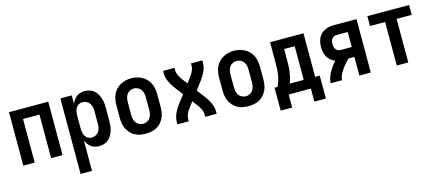

<svg xmlns="http://www.w3.org/2000/svg" viewBox="-53 -1060 4106 1805"><g transform="rotate(-15 2000.0 -158.0)"><path d="M59 0V-520H441V0H330V-424H170V0Z M559 215V-520H670V-438Q678 -458 690 -475Q702 -492 719 -504.5Q736 -517 756 -522.5Q776 -528 797 -528Q821 -528 844.5 -520.5Q868 -513 886.5 -497.5Q905 -482 917.5 -460.5Q930 -439 937 -416Q944 -393 946.5 -368.5Q949 -344 949 -320V-200Q949 -176 946.5 -151.5Q944 -127 937 -104Q930 -81 917.5 -59.5Q905 -38 886.5 -22.5Q868 -7 844.5 0.5Q821 8 797 8Q776 8 756 2.5Q736 -3 719 -15.5Q702 -28 690 -45Q678 -62 670 -82V215ZM751 -88Q771 -88 789.5 -97.5Q808 -107 819 -123.5Q830 -140 834 -160Q838 -180 838 -200V-320Q838 -340 834 -360Q830 -380 819 -396.5Q808 -413 789.5 -422.5Q771 -432 751 -432Q738 -432 725.5 -428Q713 -424 703 -415.5Q693 -407 686.5 -395.5Q680 -384 676.5 -371.5Q673 -359 671.5 -346Q670 -333 670 -320V-200Q670 -187 671.5 -174Q673 -161 676.5 -148.5Q680 -136 686.5 -124.5Q693 -113 703 -104.5Q713 -96 725.5 -92Q738 -88 751 -88Z M1250 8Q1223 8 1195.5 3Q1168 -2 1144 -15Q1120 -28 1101.5 -48.5Q1083 -69 1071.5 -93.5Q1060 -118 1055.5 -145.5Q1051 -173 1051 -200V-320Q1051 -347 1055.5 -374.5Q1060 -402 1071.5 -426.5Q1083 -451 1102 -471.5Q1121 -492 1145 -505Q1169 -518 1196 -524.5Q1223 -531 1250 -531Q1277 -531 1304 -524.5Q1331 -518 1355 -505Q1379 -492 1398 -471.5Q1417 -451 1428.5 -426.5Q1440 -402 1444.5 -374.5Q1449 -347 1449 -320V-200Q1449 -173 1444.5 -145.5Q1440 -118 1428.5 -93.5Q1417 -69 1398.5 -48.5Q1380 -28 1356 -15Q1332 -2 1304.5 3Q1277 8 1250 8ZM1250 -88Q1270 -88 1288.5 -97Q1307 -106 1318.5 -123Q1330 -140 1334 -160Q1338 -180 1338 -200V-320Q1338 -340 1334 -360.5Q1330 -381 1318.5 -397.5Q1307 -414 1288 -423Q1269 -432 1249 -432Q1229 -432 1210.5 -422.5Q1192 -413 1181 -396.5Q1170 -380 1166 -360Q1162 -340 1162 -320V-200Q1162 -180 1166 -160Q1170 -140 1181.5 -123Q1193 -106 1211.5 -97Q1230 -88 1250 -88Z M1559 0V-26Q1559 -46 1564 -66Q1569 -86 1577.5 -104.5Q1586 -123 1596.5 -140.5Q1607 -158 1619 -175Q1620 -177 1621.5 -179Q1623 -181 1624 -182L1684 -260L1624 -338Q1623 -339 1621.5 -341Q1620 -343 1619 -345Q1619 -345 1619 -345Q1619 -345 1619 -345Q1607 -362 1596.5 -379.5Q1586 -397 1577.5 -415.5Q1569 -434 1564 -454Q1559 -474 1559 -494V-520H1670V-494Q1670 -480 1674 -467Q1678 -454 1684 -441.5Q1690 -429 1697.5 -418Q1705 -407 1713 -396L1750 -347L1787 -396Q1795 -407 1802.5 -418Q1810 -429 1816 -441.5Q1822 -454 1826 -467Q1830 -480 1830 -494V-520H1941V-494Q1941 -474 1936 -454Q1931 -434 1922.5 -415.5Q1914 -397 1903.5 -379.5Q1893 -362 1881 -345Q1880 -343 1878.5 -341Q1877 -339 1876 -338L1816 -260L1876 -182Q1877 -181 1878.5 -179Q1880 -177 1881 -175Q1881 -175 1881 -175Q1881 -175 1881 -175Q1893 -158 1903.5 -140.5Q1914 -123 1922.5 -104.5Q1931 -86 1936 -66Q1941 -46 1941 -26V0H1830V-26Q1830 -40 1826 -53Q1822 -66 1816 -78.5Q1810 -91 1802.5 -102Q1795 -113 1787 -124L1750 -173L1713 -124Q1705 -113 1697.5 -102Q1690 -91 1684 -78.5Q1678 -66 1674 -53Q1670 -40 1670 -26V0Z M2250 8Q2223 8 2195.5 3Q2168 -2 2144 -15Q2120 -28 2101.5 -48.5Q2083 -69 2071.5 -93.5Q2060 -118 2055.5 -145.5Q2051 -173 2051 -200V-320Q2051 -347 2055.5 -374.5Q2060 -402 2071.5 -426.5Q2083 -451 2102 -471.5Q2121 -492 2145 -505Q2169 -518 2196 -524.5Q2223 -531 2250 -531Q2277 -531 2304 -524.5Q2331 -518 2355 -505Q2379 -492 2398 -471.5Q2417 -451 2428.5 -426.5Q2440 -402 2444.5 -374.5Q2449 -347 2449 -320V-200Q2449 -173 2444.5 -145.5Q2440 -118 2428.5 -93.5Q2417 -69 2398.5 -48.5Q2380 -28 2356 -15Q2332 -2 2304.5 3Q2277 8 2250 8ZM2250 -88Q2270 -88 2288.5 -97Q2307 -106 2318.5 -123Q2330 -140 2334 -160Q2338 -180 2338 -200V-320Q2338 -340 2334 -360.5Q2330 -381 2318.5 -397.5Q2307 -414 2288 -423Q2269 -432 2249 -432Q2229 -432 2210.5 -422.5Q2192 -413 2181 -396.5Q2170 -380 2166 -360Q2162 -340 2162 -320V-200Q2162 -180 2166 -160Q2170 -140 2181.5 -123Q2193 -106 2211.5 -97Q2230 -88 2250 -88Z M2530 127V-96H2559Q2572 -123 2580.5 -151Q2589 -179 2593.5 -208Q2598 -237 2599 -266.5Q2600 -296 2600 -325V-520H2925V-96H2970V127H2858V0H2642V127ZM2814 -96V-424H2711V-325Q2711 -296 2710.5 -267Q2710 -238 2706 -209Q2702 -180 2695.5 -151.5Q2689 -123 2678 -96Z M3051 0Q3051 -28 3060 -54Q3069 -80 3082.5 -104.5Q3096 -129 3112 -151Q3128 -173 3146 -194Q3123 -203 3104 -219Q3085 -235 3072.5 -256.5Q3060 -278 3055.5 -302.5Q3051 -327 3051 -351Q3051 -374 3055 -396.5Q3059 -419 3069 -439.5Q3079 -460 3095.5 -476Q3112 -492 3132.5 -502Q3153 -512 3175.5 -516Q3198 -520 3221 -520H3441V0H3330V-182H3274Q3261 -170 3248.5 -156.5Q3236 -143 3224.5 -129Q3213 -115 3202.5 -100Q3192 -85 3183 -69Q3174 -53 3168 -35.5Q3162 -18 3162 0ZM3221 -278H3330V-424H3221Q3207 -424 3195 -418Q3183 -412 3175.5 -401.5Q3168 -391 3165 -377.5Q3162 -364 3162 -351Q3162 -338 3165 -325Q3168 -312 3175.5 -301Q3183 -290 3195 -284Q3207 -278 3221 -278Z M3694 0V-424H3547V-520H3953V-424H3806V0Z"/></g></svg>

Font: Iosevka SS08 Regular
Style: Bold
Weight: 700
Monospace: yes
Designer: Belleve Invis
Foundry: Belleve Invis
Version: Version 16.3.4; ttfautohint (v1.8.4)